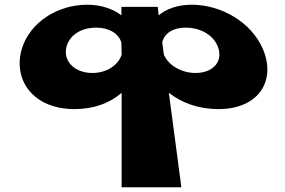

<svg xmlns="http://www.w3.org/2000/svg" viewBox="-20 -445 1206 813"><path d="M905 -240C923 -181 879 -136 808 -136C748 -136 694 -168 674 -213L667 -265C675 -304 713 -328 766 -328C833 -328 889 -293 905 -240ZM73 -240C33 -109 118 17 296 17C378 17 446 -9 495 -52V348H748L695 -52C750 -9 822 17 904 17C1081 17 1150 -109 1092 -240C1044 -349 920 -425 791 -425C731 -425 682 -406 652 -380L648 -416H646H496H494V-380C461 -406 410 -425 350 -425C221 -425 107 -349 73 -240ZM260 -240C270 -293 320 -328 387 -328C441 -328 482 -304 494 -265L495 -213C480 -168 431 -136 371 -136C300 -136 250 -181 260 -240Z"/></svg>

Font: Hussar Milosc
Style: Bold
Weight: 700
Foundry: Cannot Into Space Fonts
Version: Version 1.02